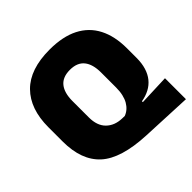

<svg xmlns="http://www.w3.org/2000/svg" viewBox="-175 -811 997 997"><g transform="rotate(-45 323.5 -312.5)"><path d="M642 -124.5V29.5L362.5 17Q186.5 9 110.2 -60.2Q34 -129.5 34 -267.5V-372.5Q34 -507 106.5 -580.2Q179 -653.5 323.5 -653.5Q419.5 -653.5 483.8 -620.8Q548 -588 580.2 -525.5Q612.5 -463 612.5 -373.5V-303.5Q612.5 -264 603 -233Q593.5 -202 575.5 -179.8Q557.5 -157.5 531.5 -143.8Q505.5 -130 473 -124.5V-118ZM337 -134 355.5 -133.5Q372 -139.5 385.2 -151Q398.5 -162.5 408.2 -179.2Q418 -196 423.2 -218.8Q428.5 -241.5 428.5 -270V-380.5Q428.5 -440.5 402.8 -472.5Q377 -504.5 323.5 -504.5Q270 -504.5 244.2 -472.5Q218.5 -440.5 218.5 -380.5V-260Q218.5 -199.5 251 -167.5Q283.5 -135.5 337 -134Z"/></g></svg>

Font: Anek Kannada Medium ExtraBold
Style: Regular
Weight: 800
Version: Version 1.003